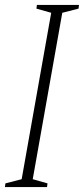

<svg xmlns="http://www.w3.org/2000/svg" viewBox="-20 -760 341 780"><path d="M233 -708 113 -32 173 -15 171 0H0L2 -15L68 -32L188 -708L128 -725L130 -740H301L299 -725Z"/></svg>

Font: Spectral ExtraLight
Style: Italic
Weight: 275
Italic angle: -10°
Designer: Jean-Baptiste Levee
Foundry: Production Type
Version: Version 2.001